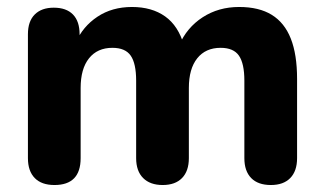

<svg xmlns="http://www.w3.org/2000/svg" viewBox="-20 -521 929 550"><path d="M136 9Q99 9 79.5 -11Q60 -31 60 -68V-423Q60 -460 79.5 -479.5Q99 -499 134 -499Q170 -499 189 -479.5Q208 -460 208 -423V-359L197 -399Q217 -445 259 -473Q301 -501 358 -501Q415 -501 453 -474Q491 -447 507 -391H493Q515 -442 560.5 -471.5Q606 -501 665 -501Q722 -501 758.5 -478.5Q795 -456 813 -410.5Q831 -365 831 -295V-68Q831 -31 811.5 -11Q792 9 756 9Q719 9 699.5 -11Q680 -31 680 -68V-290Q680 -339 664.5 -361.5Q649 -384 612 -384Q569 -384 545 -354Q521 -324 521 -269V-68Q521 -31 501.5 -11Q482 9 446 9Q410 9 390 -11Q370 -31 370 -68V-290Q370 -339 354.5 -361.5Q339 -384 302 -384Q259 -384 235 -354Q211 -324 211 -269V-68Q211 9 136 9Z"/></svg>

Font: Nunito ExtraLight ExtraBold
Style: Regular
Weight: 800
Version: Version 3.602